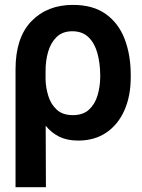

<svg xmlns="http://www.w3.org/2000/svg" viewBox="-20 -573 587 796"><path d="M44.4 203.1V-285.6Q44.4 -417 110.1 -484.9Q175.8 -552.7 282.2 -552.7Q366.2 -552.7 419.2 -514.4Q472.2 -476.1 497.1 -410.4Q522 -344.7 522 -262.7V-252.9Q522 -174.8 495.8 -115.7Q469.7 -56.6 420.9 -23.4Q372.1 9.8 304.2 9.8Q258.3 9.8 225.6 -6.3Q192.9 -22.5 169.4 -51.8L170.4 203.1ZM168.9 -276.4V-242.2Q169.9 -209.5 180.2 -175.5Q190.4 -141.6 214.8 -118.7Q239.3 -95.7 282.2 -95.7Q324.2 -95.7 348.9 -118.4Q373.5 -141.1 384.3 -177Q395 -212.9 395.5 -252.9V-262.7Q395 -312.5 383.5 -353.5Q372.1 -394.5 346.7 -418.9Q321.3 -443.4 279.8 -443.4Q239.3 -443.4 214.8 -419.7Q190.4 -396 179.4 -357.9Q168.5 -319.8 168.9 -276.4Z"/></svg>

Font: Inter Tight SemiBold
Style: Regular
Weight: 600
Designer: Rasmus Andersson
Foundry: rsms
Version: Version 3.004; ttfautohint (v1.8.4.7-5d5b)